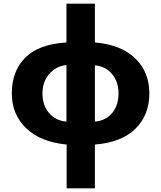

<svg xmlns="http://www.w3.org/2000/svg" viewBox="-20 -780 873 1040"><path d="M494 -550Q636 -538 712.5 -464Q789 -390 789 -274Q789 -158 714.5 -83.5Q640 -9 494 3V240H341V3Q199 -11 121.5 -85.5Q44 -160 44 -274Q44 -395 117 -468Q190 -541 340 -550V-760H494ZM210 -274Q210 -210 245 -168.5Q280 -127 340 -121V-428Q282 -421 246 -378.5Q210 -336 210 -274ZM494 -121Q554 -127 588 -168.5Q622 -210 622 -274Q622 -337 587 -379Q552 -421 494 -426Z"/></svg>

Font: Noto Sans UI ExtraBold
Style: Regular
Weight: 800
Designer: Monotype Design Team
Foundry: Monotype Imaging Inc.
Version: Version 1.001